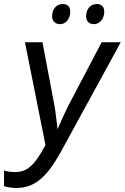

<svg xmlns="http://www.w3.org/2000/svg" viewBox="-24 -924 620 954"><path d="M443 -804C469 -804 494 -828 494 -866C494 -890 481 -904 457 -904C423 -904 404 -876 404 -844C404 -818 419 -804 443 -804ZM275 -804C301 -804 325 -828 325 -866C325 -890 313 -904 288 -904C254 -904 235 -876 235 -844C235 -818 251 -804 275 -804ZM57 10C150 10 209 -46 277 -167L576 -714H481L314 -396C295 -358 278 -319 262 -282C257 -319 253 -367 245 -408L187 -714H100L202 -203C145 -98 110 -69 49 -69C34 -69 14 -71 -4 -77V1C15 7 36 10 57 10Z"/></svg>

Font: Noto Sans SemiCondensed
Style: Italic
Weight: 400
Width: 4
Italic angle: -12°
Designer: Monotype Design Team
Foundry: Monotype Imaging Inc.
Version: Version 2.013